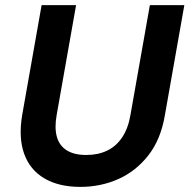

<svg xmlns="http://www.w3.org/2000/svg" viewBox="-20 -720 742 752"><path d="M295 12Q210 12 153.5 -21.5Q97 -55 74.5 -118Q52 -181 67 -270L143 -700H278L202 -270Q193 -220 202.5 -185Q212 -150 241 -131.5Q270 -113 318 -113Q364 -113 399.5 -130Q435 -147 458.5 -182Q482 -217 491 -270L567 -700H702L626 -270Q610 -174 561 -111.5Q512 -49 443 -18.5Q374 12 295 12Z"/></svg>

Font: DM Sans 18pt
Style: Bold Italic
Weight: 700
Italic angle: -10°
Designer: Colophon Foundry, Jonny Pinhorn
Foundry: Colophon Foundry
Version: Version 4.004;gftools[0.9.30]